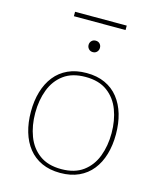

<svg xmlns="http://www.w3.org/2000/svg" viewBox="-144 -1117 1031 1227"><g transform="rotate(15 371.5 -504.0)"><path d="M539.6 -1014.2H197.8V-984.9H539.6ZM335.9 -832.5Q335.9 -816.9 346.4 -805.7Q356.9 -794.4 373.5 -794.4Q390.6 -794.4 400.9 -805.7Q411.1 -816.9 411.1 -832.5Q411.1 -848.1 400.9 -859.1Q390.6 -870.1 373.5 -870.1Q356.9 -870.1 346.4 -859.1Q335.9 -848.1 335.9 -832.5ZM371.6 -655.3Q301.8 -655.3 249 -631.1Q196.3 -606.9 161.1 -562.5Q126 -518.1 108.2 -457.8Q90.3 -397.5 90.3 -324.7Q90.3 -252.4 108.2 -191.9Q126 -131.3 161.1 -87.2Q196.3 -43 249 -18.8Q301.8 5.4 371.6 5.4Q441.4 5.4 494.1 -18.8Q546.9 -43 582 -87.2Q617.2 -131.3 635 -191.9Q652.8 -252.4 652.8 -324.7Q652.8 -397.5 635 -457.8Q617.2 -518.1 582 -562.5Q546.9 -606.9 494.1 -631.1Q441.4 -655.3 371.6 -655.3ZM371.6 -629.4Q460.4 -629.4 516.1 -588.1Q571.8 -546.9 597.9 -477.8Q624 -408.7 624 -324.7Q624 -240.7 597.9 -171.6Q571.8 -102.5 516.1 -61.3Q460.4 -20 371.6 -20Q283.2 -20 227.3 -61.3Q171.4 -102.5 145.3 -171.6Q119.1 -240.7 119.1 -324.7Q119.1 -408.7 145.3 -477.8Q171.4 -546.9 227.1 -588.1Q282.7 -629.4 371.6 -629.4Z"/></g></svg>

Font: Estedad-FD VF
Style: Regular
Weight: 100
Designer: Amin Abedi
Version: Version 7.3